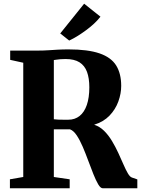

<svg xmlns="http://www.w3.org/2000/svg" viewBox="-20 -1016 761 1036"><path d="M33.5 0V-48.5L105.5 -61V-677.5L35 -693V-743H183Q214.5 -743 240.2 -744.8Q266 -746.5 291.8 -748Q317.5 -749.5 350 -749.5Q454.5 -749.5 517 -728Q579.5 -706.5 606.8 -662.8Q634 -619 634 -552.5Q634 -511 618.5 -468.2Q603 -425.5 570.8 -392Q538.5 -358.5 488 -343Q518 -333.5 541.8 -310Q565.5 -286.5 584.2 -255.2Q603 -224 618.2 -191Q633.5 -158 646 -129Q658.5 -100 669.8 -80.8Q681 -61.5 692 -58L721 -48V0H535Q522.5 0 510 -21.2Q497.5 -42.5 484 -76.2Q470.5 -110 456.2 -148.8Q442 -187.5 426.5 -223.8Q411 -260 394 -285.5Q377 -311 358 -318Q348.5 -318 336.8 -318Q325 -318 313 -318Q301 -318 290 -318Q279 -318 270.5 -318V-61L356 -48.5V0ZM348.5 -370Q384 -370 409.5 -390.2Q435 -410.5 448.5 -449.8Q462 -489 462 -545Q462 -594 449.5 -628Q437 -662 409 -679.8Q381 -697.5 334 -697.5Q318 -697.5 306.5 -696.5Q295 -695.5 286.5 -694.2Q278 -693 270.5 -692V-372.5Q279 -371 294.5 -370.5Q310 -370 325.2 -370Q340.5 -370 348.5 -370ZM353 -797.5 305 -835.5 434 -996 522 -926Q507 -906.5 487 -888Q467 -869.5 444.2 -852.8Q421.5 -836 398.5 -821.8Q375.5 -807.5 354 -797.5Z"/></svg>

Font: Merriweather 60pt ExtraBold
Style: Regular
Weight: 800
Version: Version 2.100